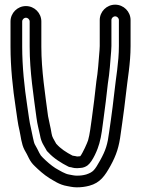

<svg xmlns="http://www.w3.org/2000/svg" viewBox="-20 -753 603 822"><path d="M75 -661C75 -669.6 82.4 -677 91 -677C99.6 -677 107 -669.6 107 -661V-553C107 -446.5 124.2 -340.8 136.2 -248.8C140.2 -217.9 146.1 -199.9 151.4 -173.7C156.5 -142.8 169.6 -127.4 175.7 -115.7C180.5 -105.5 180.6 -106.7 187.7 -99.6C209.1 -76 242.2 -54.9 272.8 -39.6C276.3 -37.9 280.4 -37 284 -37C287 -37 292.4 -33 310 -33C314.5 -33 319.4 -33.5 324 -34C335.7 -34.4 346.6 -38.7 355 -45C377.1 -61.6 399.4 -115.9 405.1 -138.4C414.7 -170.5 418.7 -212 422.7 -240.5C430.2 -292.9 436 -343.9 441.8 -395.6C449.6 -442.7 452 -487.3 455.9 -533.8C456.6 -541.6 457 -549.1 457 -556V-667C457 -675.6 464.4 -683 473 -683C481.6 -683 489 -675.6 489 -667V-556C489 -486.6 476.3 -421.6 469.1 -353.7C464.9 -315.7 459.8 -275.6 454.3 -236.5L447.2 -187.3C440.6 -134.7 432.5 -109.5 409.2 -67.2C385.1 -24.4 379.7 -16.4 348.8 -6C334.5 -2.2 324.7 -1 309 -1C304 -1 298.4 -1.5 292.5 -2.6L276.1 -5.7C259.1 -8.1 236.4 -22.2 216.8 -33.5C199.5 -44.4 178.7 -62.7 163.3 -78.1C156.8 -84 152.6 -89.7 148.4 -98.2L139.1 -116.7L129 -135C123.7 -144.8 118.4 -178.9 112.3 -204.9C105.6 -231.5 102.4 -262.5 96.7 -299.3C84.4 -379.4 75 -468.2 75 -553ZM310 -83C308.3 -83 305.4 -85 290.6 -86.7C263 -100.9 239.1 -116.8 221.8 -136.5C221.7 -136.6 221.2 -137.2 220.5 -137.8C209.7 -158.8 203.4 -164 200.7 -181.8C196.2 -210.9 191.2 -225.6 185.7 -255.9C173.7 -347.6 157 -452.2 157 -553V-661C157 -697.4 127.4 -727 91 -727C54.6 -727 25 -697.4 25 -661V-553C25 -464.6 34.7 -373.6 47.3 -291.7C52.7 -256.6 56 -223.9 63.7 -193.1C68.8 -171.5 71.2 -137 85 -111L94.9 -93.3L103.6 -75.8C110.2 -62.8 117.5 -52.4 128.7 -41.9C145.1 -25.7 167.9 -5.1 191.2 9.5C209.4 19.9 234.2 38.4 268 43.7L283.5 46.6C292.3 48.2 300.6 49 309 49C328.1 49 344.5 46.9 362.4 42.2C409.3 29.7 429.4 -1 452.8 -42.8C478.4 -89.1 489.9 -125.4 496.8 -180.7L503.7 -229.5C509.4 -269.2 514.5 -309.4 518.9 -348.3C525.7 -413.4 539 -480.4 539 -556V-667C539 -703.4 509.4 -733 473 -733C436.6 -733 407 -703.4 407 -667V-556C407 -550.9 406.7 -545.1 406.1 -538.2C402.1 -490.3 399.6 -446.4 392.3 -403.1C392.3 -402.8 392.2 -402.2 392.2 -401.8C386.3 -348.8 380.7 -299.4 373.3 -247.5C369 -217.8 364.3 -176 357.1 -152.3C353.7 -141.2 334.4 -98 323.7 -84.3C323.2 -84.1 322.7 -84 322 -84C318.5 -84 311.9 -83 310 -83Z"/></svg>

Font: HoneyBee
Style: Str
Weight: 700
Foundry: Cannot Into Space Fonts
Version: Version 0.89